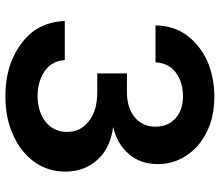

<svg xmlns="http://www.w3.org/2000/svg" viewBox="-70 -710 793 692"><g transform="rotate(90 326.0 -363.5)"><path d="M188 -14Q127 -42 92 -88Q58 -135 55 -201H196Q199 -155 235 -129Q273 -103 325 -103Q381 -103 419 -132Q455 -162 455 -209Q455 -258 417 -287Q380 -318 312 -318H244V-425H312Q368 -425 402 -453Q436 -481 436 -528Q436 -573 406 -600Q376 -627 327 -627Q277 -627 242 -602Q207 -576 204 -528H71Q72 -593 106 -640Q141 -687 198 -714Q258 -740 328 -740Q403 -740 456 -712Q510 -686 541 -638Q571 -592 571 -536Q571 -474 534 -431Q497 -389 439 -376V-375Q514 -365 556 -318Q598 -272 598 -202Q598 -141 563 -91Q526 -41 466 -15Q406 13 326 13Q248 13 188 -14Z"/></g></svg>

Font: Sinter Bold
Style: Regular
Weight: 700
Foundry: Adobe & rsms
Version: Version 1.000